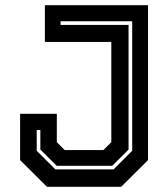

<svg xmlns="http://www.w3.org/2000/svg" viewBox="-20 -720 648 740"><path d="M161 0 57.5 -103V-281.5H199V-172L229.5 -141.5H378.5L409 -172V-558.5H153V-700H550.5V-103L447 0ZM193.5 -67H417.5L489.5 -139V-638H213.5V-624H475.5V-143.5L412.5 -81H198.5L135.5 -143.5V-219H121.5V-139Z"/></svg>

Font: Tourney Thin
Style: Bold
Weight: 700
Version: Version 1.015